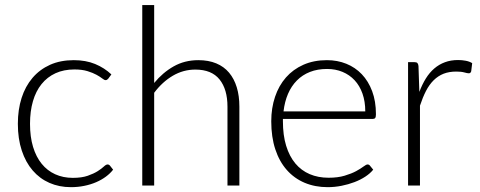

<svg xmlns="http://www.w3.org/2000/svg" viewBox="-20 -748 1936 774"><path d="M416.5 -431Q414 -428.5 411.8 -426.8Q409.5 -425 405.5 -425Q400.5 -425 392 -431.8Q383.5 -438.5 369 -446.5Q354.5 -454.5 332.8 -461.2Q311 -468 280 -468Q237 -468 203.8 -452.8Q170.5 -437.5 147.5 -409Q124.5 -380.5 112.8 -340Q101 -299.5 101 -249Q101 -196.5 113.2 -156Q125.5 -115.5 148 -87.8Q170.5 -60 202.5 -45.5Q234.5 -31 273.5 -31Q309.5 -31 333.8 -39.5Q358 -48 373.8 -58Q389.5 -68 398.5 -76.5Q407.5 -85 413.5 -85Q419.5 -85 423.5 -80L436 -64Q424.5 -49 407 -36Q389.5 -23 367.5 -13.5Q345.5 -4 319.8 1.2Q294 6.5 266 6.5Q218.5 6.5 179.2 -10.8Q140 -28 111.8 -60.8Q83.5 -93.5 67.8 -141Q52 -188.5 52 -249Q52 -306 67 -353Q82 -400 111 -434Q140 -468 181.8 -486.8Q223.5 -505.5 277.5 -505.5Q326 -505.5 363.5 -490Q401 -474.5 429 -448Z M601.5 -413.5Q636 -455.5 680.2 -480.5Q724.5 -505.5 779.5 -505.5Q820.5 -505.5 851.8 -492.5Q883 -479.5 903.5 -455Q924 -430.5 934.5 -396Q945 -361.5 945 -318V0H897V-318Q897 -388 865 -427.8Q833 -467.5 767.5 -467.5Q719 -467.5 676.8 -442.8Q634.5 -418 601.5 -374V0H553.5V-727.5H601.5Z M1452.5 -299Q1452.5 -339 1441.2 -370.8Q1430 -402.5 1409.5 -424.5Q1389 -446.5 1360.8 -458.2Q1332.5 -470 1298.5 -470Q1260 -470 1229.5 -458Q1199 -446 1176.8 -423.5Q1154.5 -401 1141 -369.5Q1127.5 -338 1123 -299ZM1120.5 -268.5V-259Q1120.5 -203 1133.5 -160.5Q1146.5 -118 1170.5 -89.2Q1194.5 -60.5 1228.5 -46Q1262.5 -31.5 1304.5 -31.5Q1342 -31.5 1369.5 -39.8Q1397 -48 1415.8 -58.2Q1434.5 -68.5 1445.5 -76.8Q1456.5 -85 1461.5 -85Q1468 -85 1471.5 -80L1484.5 -64Q1472.5 -49 1452.8 -36Q1433 -23 1408.8 -13.8Q1384.5 -4.5 1356.8 1Q1329 6.5 1301 6.5Q1250 6.5 1208 -11.2Q1166 -29 1136 -63Q1106 -97 1089.8 -146.2Q1073.5 -195.5 1073.5 -259Q1073.5 -312.5 1088.8 -357.8Q1104 -403 1132.8 -435.8Q1161.5 -468.5 1203.2 -487Q1245 -505.5 1298 -505.5Q1340 -505.5 1376 -491Q1412 -476.5 1438.5 -448.8Q1465 -421 1480.2 -380.5Q1495.5 -340 1495.5 -287.5Q1495.5 -276.5 1492.5 -272.5Q1489.5 -268.5 1482.5 -268.5Z M1670.5 -377.5Q1682 -408 1696.8 -431.8Q1711.5 -455.5 1730.8 -472Q1750 -488.5 1773.8 -497.2Q1797.5 -506 1826.5 -506Q1842 -506 1857 -503.2Q1872 -500.5 1883.5 -493.5L1879.5 -460.5Q1877 -452.5 1870 -452.5Q1864 -452.5 1851.8 -456Q1839.5 -459.5 1819.5 -459.5Q1790.5 -459.5 1768.2 -450.8Q1746 -442 1728.2 -424.5Q1710.5 -407 1697.2 -381.2Q1684 -355.5 1673 -322V0H1625V-497.5H1650.5Q1659 -497.5 1662.5 -494Q1666 -490.5 1667 -482Z"/></svg>

Font: LatoLatin Light
Style: Regular
Weight: 300
Designer: Lukasz Dziedzic with Adam Twardoch and Botio Nikoltchev
Foundry: tyPoland Lukasz Dziedzic
Version: Version 2.015; 2015-08-06; http://www.latofonts.com/